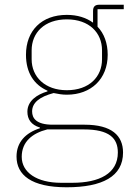

<svg xmlns="http://www.w3.org/2000/svg" viewBox="-20 -581 567 813"><path d="M501 65C501 -7 453 -53 338 -53H203C133 -53 116 -81 116 -109C116 -146 147 -171 207 -187C227 -183 243 -180 263 -180C366 -180 436 -247 436 -349C436 -398 421 -439 393 -468V-542H504V-561H401C382 -561 374 -553 374 -534V-485C345 -506 308 -518 263 -518C156 -518 90 -451 90 -349C90 -273 124 -222 181 -197V-194C137 -181 96 -154 96 -108C96 -76 112 -52 149 -41V-38C87 -18 50 22 50 82C50 160 113 212 262 212C414 212 501 166 501 65ZM479 65C479 154 400 193 287 193H238C136 193 72 149 72 83C72 19 117 -17 180 -33H335C443 -33 479 4 479 65ZM263 -199C170 -199 114 -256 114 -330V-368C114 -442 168 -499 263 -499C358 -499 412 -442 412 -368V-330C412 -256 358 -199 263 -199Z"/></svg>

Font: IBM Plex Sans Thai Looped Thin
Style: Regular
Weight: 100
Designer: Mike Abbink, Paul van der Laan, Pieter van Rosmalen, Ben Mitchell, Mark Frömberg
Foundry: Bold Monday
Version: Version 1.1